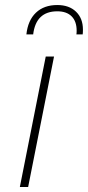

<svg xmlns="http://www.w3.org/2000/svg" viewBox="-20 -744 350 764"><path d="M162 -519H195L92 0H59ZM208 -724Q255 -724 282.5 -697.5Q310 -671 310 -626Q310 -614 309 -607H284Q285 -612 285 -622Q285 -659 265 -679Q245 -699 208 -699Q123 -699 112 -607H85Q91 -663 123 -693.5Q155 -724 208 -724Z"/></svg>

Font: Montserrat Alternates ExLight
Style: Italic
Weight: 275
Italic angle: -11.3°
Designer: Julieta Ulanovsky
Foundry: Julieta Ulanovsky
Version: Version 7.200